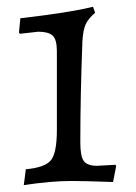

<svg xmlns="http://www.w3.org/2000/svg" viewBox="-20 -525 394 557"><path d="M213 -112C213 -200.7 215 -298 219 -404C220.3 -426.7 223.5 -443.5 228.5 -454.5C233.5 -465.5 242.7 -476.7 256 -488L250 -505H248C206 -494.3 136.3 -483.3 39 -472L35 -430L38 -427L91 -433C110.3 -433 124.2 -429.3 132.5 -422C140.8 -414.7 145 -399.3 145 -376V-148C145 -104 139.3 -74.8 128 -60.5C116.7 -46.2 92.3 -37.3 55 -34L49 12C102.3 4 148.7 0 188 0C212 0 252 1 308 3L317 -43L315 -47L262 -44C242.7 -44 229.7 -48.7 223 -58C216.3 -67.3 213 -85.3 213 -112Z"/></svg>

Font: Alegreya SC
Style: Regular
Weight: 400
Designer: Juan Pablo del Peral
Foundry: Juan Pablo del Peral
Version: Version 1.003